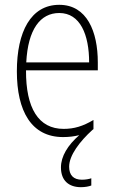

<svg xmlns="http://www.w3.org/2000/svg" viewBox="-20 -559 475 797"><path d="M267 133C267 86 311 28 364 -20C365 -21 366 -22 368 -23V-61C324 -35 288 -24 244 -24C140 -24 87 -110 88 -267H386V-300C386 -428 341 -539 226 -539C108 -539 50 -427 50 -263C50 -98 110 10 242 10C267 10 289 7 309 2C261 44 233 90 233 136C233 191 266 218 316 218C333 218 349 215 359 211V181C351 184 336 187 320 187C285 187 267 168 267 133ZM226 -505C313 -505 350 -415 350 -300H89C96 -437 147 -505 226 -505Z"/></svg>

Font: Noto Sans Devanagari UI Condensed ExtraLight
Style: Regular
Weight: 200
Width: 3
Designer: Jelle Bosma - Monotype Design Team
Foundry: Monotype Imaging Inc.
Version: Version 2.004